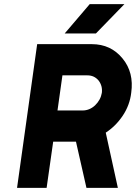

<svg xmlns="http://www.w3.org/2000/svg" viewBox="-20 -915 662 935"><path d="M295 -752H447L586 -895H417ZM284 -548H406Q439 -548 460 -523Q480 -497 476 -463Q470 -428 443 -402Q416 -377 382 -377H260ZM161 -700 63 0H207L239 -225H350L401 0H554L495 -269Q544 -301 578 -352Q612 -403 619 -463Q633 -562 577 -630Q520 -700 427 -700Z"/></svg>

Font: Unageo
Style: ExtraBold-Italic
Weight: 800
Designer: Richard Sepsi
Foundry: Richard Sepsi
Version: Version 2.000